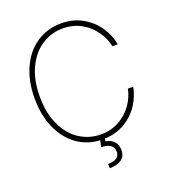

<svg xmlns="http://www.w3.org/2000/svg" viewBox="-159 -832 1001 1131"><g transform="rotate(-20 341.5 -267.0)"><path d="M353.5 -685.5Q281.2 -685.5 221.2 -646.5Q161.1 -607.4 125.5 -532.2Q89.8 -457 89.8 -353.5Q89.8 -249.5 125.5 -174.3Q161.1 -99.1 221.2 -60.3Q281.2 -21.5 353.5 -21.5Q418.5 -21.5 469.7 -50.5Q521 -79.6 552.5 -125.2Q584 -170.9 593.8 -220.7H627Q617.2 -165.5 584.2 -113.8Q551.3 -62 495.4 -27.8Q439.5 6.3 366.2 9.3L363.3 25.4Q397.5 31.2 416 52.2Q434.6 73.2 434.6 106.4Q434.6 143.6 408.9 162.8Q383.3 182.1 334 183.6L332 156.2Q369.6 155.8 387 143.6Q404.3 131.3 405.3 106.4Q403.8 49.8 328.1 49.8L336.4 9.3Q254.4 4.9 191.2 -41.7Q127.9 -88.4 92.8 -168.9Q57.6 -249.5 57.6 -353.5Q57.6 -460.9 95 -543.5Q132.3 -626 199.7 -671.4Q267.1 -716.8 353.5 -716.8Q430.7 -716.8 489.3 -682.9Q547.9 -648.9 582.5 -596.2Q617.2 -543.5 627 -486.3H593.8Q584 -535.6 552.2 -581.5Q520.5 -627.4 469.5 -656.5Q418.5 -685.5 353.5 -685.5Z"/></g></svg>

Font: Pretendard Std Thin
Style: Regular
Weight: 100
Designer: Base glyphs from Inter by Rasmus Andersson; Hangeul glyphs from Noto Sans CJK(Source Han Sans) by Jang Soo-young and Kan
Foundry: Kil Hyung-jin
Version: Version 1.309